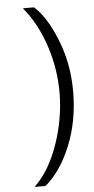

<svg xmlns="http://www.w3.org/2000/svg" viewBox="-65 -827 531 1085"><g transform="rotate(-5 200.5 -284.5)"><path d="M170.9 -790Q240.7 -729 295.4 -592Q350.1 -455.1 350.1 -298.8Q350.1 -131.8 293.5 7.6Q236.8 147 147.9 221.2H85.9Q172.9 138.2 222.9 -7.3Q272.9 -152.8 272.9 -298.8Q272.9 -435.1 229.5 -565.4Q186 -695.8 107.9 -790Z"/></g></svg>

Font: Oakes Grotesk
Style: Regular
Weight: 400
Designer: Samuel Oakes
Foundry: Samuel Oakes
Version: Version 1.0 | wf-rip DC20170320